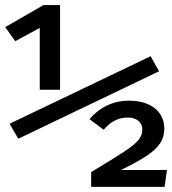

<svg xmlns="http://www.w3.org/2000/svg" viewBox="-27 -727 669 747"><path d="M206.7 -377.9H127.7V-618.5L32.3 -566.7L-6.7 -621.5L142.1 -707.2H206.7ZM591.8 -449.7 44.1 -187.2 10.3 -245.6 559 -508.2ZM443.6 -65.6H622.6L613.3 0H327.7V-57.4Q417.9 -111.8 456.4 -137.2Q494.9 -162.6 510.8 -181.3Q526.7 -200 526.7 -222.1Q526.7 -244.1 511.5 -256.9Q496.4 -269.7 469.2 -269.7Q415.9 -269.7 376.4 -222.1L321 -263.6Q351.8 -299 390.8 -317.2Q429.7 -335.4 474.4 -335.4Q517.9 -335.4 549 -321.5Q580 -307.7 596.2 -283.1Q612.3 -258.5 612.3 -226.7Q612.3 -194.4 596.4 -170Q580.5 -145.6 545.1 -121.8Q509.7 -97.9 443.6 -65.6Z"/></svg>

Font: Fira Code Fixed Retina
Style: Regular
Weight: 450
Monospace: yes
Designer: Carrois Corporate, Edenspiekermann AG, Nikita Prokopov
Foundry: Carrois Corporate, Edenspiekermann AG, Nikita Prokopov
Version: Version 5.002